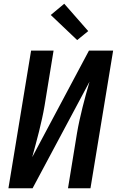

<svg xmlns="http://www.w3.org/2000/svg" viewBox="-20 -1005 640 1025"><path d="M25 0 146 -735H266L218 -441Q212 -406 204.5 -372Q197 -338 188.5 -303.5Q180 -269 170.5 -234.5Q161 -200 152 -166L455 -735H584L463 0H343L391 -294Q397 -329 404.5 -363Q412 -397 420.5 -431.5Q429 -466 438.5 -500.5Q448 -535 458 -569L154 0ZM392 -791 251 -925 323 -985 451 -839Z"/></svg>

Font: Iosevka SS04 Extended Oblique
Style: Bold
Weight: 700
Width: 7
Italic angle: -9°
Monospace: yes
Designer: Belleve Invis
Foundry: Belleve Invis
Version: Version 19.0.0; ttfautohint (v1.8.4)